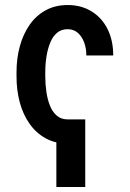

<svg xmlns="http://www.w3.org/2000/svg" viewBox="-20 -558 513 760"><path d="M248 -85.4V10.3Q198.7 10.3 160.9 -10.5Q123 -31.2 97.2 -67.9Q71.3 -104.5 58.3 -152.6Q45.4 -200.7 45.4 -255.4V-272.5Q45.4 -327.1 58.6 -375.2Q71.8 -423.3 97.4 -460Q123 -496.6 160.9 -517.3Q198.7 -538.1 248 -538.1Q301.8 -538.1 342.5 -512.9Q383.3 -487.8 405.8 -442.9Q428.2 -397.9 428.2 -338.4H321.8Q321.8 -367.7 312.7 -391.1Q303.7 -414.6 287.4 -428.5Q271 -442.4 248 -442.4Q222.7 -442.4 205.8 -428.2Q189 -414.1 179 -389.6Q168.9 -365.2 164.1 -335Q159.2 -304.7 159.2 -272.5V-255.9Q159.2 -223.6 163.8 -192.9Q168.5 -162.1 178.5 -137.9Q188.5 -113.8 205.6 -99.6Q222.7 -85.4 248 -85.4ZM317.4 -85.4V182.1H203.1V-85.4Z"/></svg>

Font: Roboto Condensed Medium
Style: Regular
Weight: 500
Designer: Christian Robertson
Foundry: Google
Version: Version 3.0